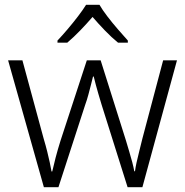

<svg xmlns="http://www.w3.org/2000/svg" viewBox="-20 -785 776 805"><path d="M406 -346Q399 -369 393 -389.5Q387 -410 382 -428.5Q377 -447 373 -464H370Q366 -447 361 -428Q356 -409 350.5 -388Q345 -367 337 -345L225 0H164L14 -532H74L163 -204Q172 -174 178 -149.5Q184 -125 188.5 -104.5Q193 -84 196 -66H199Q202 -78 205.5 -92.5Q209 -107 213 -123.5Q217 -140 222.5 -158Q228 -176 234 -196L344 -532H402L508 -196Q515 -172 522 -149Q529 -126 534.5 -105Q540 -84 543 -67H546Q548 -83 552.5 -103.5Q557 -124 563.5 -149.5Q570 -175 577 -204L664 -532H722L577 0H515ZM397 -765Q409 -744 430 -716.5Q451 -689 474.5 -662Q498 -635 516 -615V-606H475Q448 -628 420 -657Q392 -686 368 -714Q344 -686 316.5 -657.5Q289 -629 262 -606H221V-615Q240 -635 263 -662Q286 -689 307 -716.5Q328 -744 341 -765Z"/></svg>

Font: Noto Sans Khmer Light
Style: Regular
Weight: 300
Version: Version 2.003